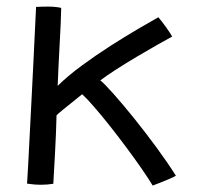

<svg xmlns="http://www.w3.org/2000/svg" viewBox="-20 -556 618 596"><path d="M454 20Q442 0 420.8 -30.8Q399.5 -61.5 373.8 -96.2Q348 -131 321.5 -164.5Q295 -198 272.2 -224.2Q249.5 -250.5 235 -263.5Q226.5 -256.5 209 -242.5Q191.5 -228.5 175.5 -215.5Q159.5 -202.5 155.5 -198Q155 -176.5 153.8 -144.8Q152.5 -113 150.8 -80.5Q149 -48 147.5 -22Q146 4 145.5 14.5Q126.5 17.5 107.5 17.5Q96 17.5 84.8 16.5Q73.5 15.5 64 14Q65 0 67.2 -40.2Q69.5 -80.5 72.2 -136.2Q75 -192 78.2 -253.8Q81.5 -315.5 84.2 -372.8Q87 -430 89 -473.2Q91 -516.5 92 -534.5Q99.5 -535 109 -535.2Q118.5 -535.5 128 -535.5Q153.5 -535.5 170 -531.5Q169 -485.5 165.2 -419.2Q161.5 -353 159 -289.5Q190.5 -320.5 234 -352.5Q277.5 -384.5 323.2 -413.8Q369 -443 408.2 -466Q447.5 -489 471.5 -502.5Q482 -490.5 495.5 -471.5Q509 -452.5 514.5 -442.5Q498.5 -434 468.5 -417Q438.5 -400 404 -379.5Q369.5 -359 339.2 -339.5Q309 -320 291.5 -306.5Q304.5 -296 332.8 -264.2Q361 -232.5 396.2 -188.8Q431.5 -145 466 -98Q500.5 -51 526 -10.5Q521.5 -7.5 507 -1.2Q492.5 5 477 11.2Q461.5 17.5 454 20Z"/></svg>

Font: Grandstander Light
Style: Regular
Weight: 300
Designer: Tyler Finck
Foundry: Etcetera Type Co
Version: Version 1.200; ttfautohint (v1.8.3)